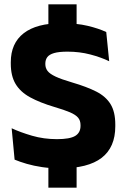

<svg xmlns="http://www.w3.org/2000/svg" viewBox="-20 -759 580 881"><path d="M331.5 -739V-572.5H202V-739ZM331.5 -73.5V102H202V-73.5ZM256.5 13.5Q212 13.5 173.2 7.8Q134.5 2 102.8 -7.2Q71 -16.5 47 -26.5L33.5 -170.5Q73 -152 127 -136.2Q181 -120.5 241.5 -120.5Q300 -120.5 324.8 -135.2Q349.5 -150 349.5 -181.5V-185Q349.5 -206 338.2 -219.2Q327 -232.5 300.8 -243.8Q274.5 -255 230 -268Q163 -288 118.2 -312.5Q73.5 -337 51.5 -373.8Q29.5 -410.5 29.5 -467V-473.5Q29.5 -560.5 88.8 -606.5Q148 -652.5 263 -652.5Q332 -652.5 382.2 -640.5Q432.5 -628.5 467.5 -612L481 -478Q442.5 -496.5 393.8 -509.2Q345 -522 289.5 -522Q250.5 -522 228.2 -515.5Q206 -509 197 -496.8Q188 -484.5 188 -467V-465Q188 -447 198.2 -433.5Q208.5 -420 235.2 -407.5Q262 -395 311.5 -380.5Q378 -361 421.8 -338.8Q465.5 -316.5 487.2 -281.2Q509 -246 509 -187.5V-179.5Q509 -83 446.5 -34.8Q384 13.5 256.5 13.5Z"/></svg>

Font: Anek Kannada
Style: Bold
Weight: 700
Version: Version 1.003